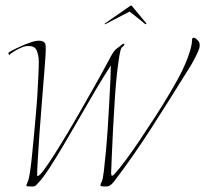

<svg xmlns="http://www.w3.org/2000/svg" viewBox="-20 -673 746 698"><path d="M98 5Q85 5 80.5 4.5Q76 4 76 0Q76 -1 81 -13Q85 -21 89 -47Q93 -73 96.5 -109.5Q100 -146 104 -186.5Q108 -227 111 -265Q114 -296 116 -331Q118 -366 119.5 -397.5Q121 -429 121 -449Q121 -472 113 -490.5Q105 -509 73 -505Q66 -504 53 -498Q40 -492 28.5 -484.5Q17 -477 14 -473Q13 -472 11.5 -476.5Q10 -481 11 -482Q22 -489 41 -498Q60 -507 70 -511Q78 -514 93.5 -519.5Q109 -525 122 -525Q132 -525 139 -520.5Q146 -516 146 -505Q147 -493 145.5 -472Q144 -451 142 -423Q138 -371 133 -311Q128 -251 124 -194.5Q120 -138 117.5 -95.5Q115 -53 115 -38V-36Q115 -33 117 -33Q120 -33 127 -40Q137 -50 157.5 -80.5Q178 -111 205.5 -156Q233 -201 263.5 -254Q294 -307 325 -362Q356 -417 383 -468Q395 -490 404.5 -496.5Q414 -503 422 -510Q427 -514 430 -514Q432 -514 432 -512Q432 -508 428 -505Q425 -503 422.5 -500Q420 -497 418 -490Q412 -464 406.5 -417Q401 -370 397.5 -314.5Q394 -259 391 -204.5Q388 -150 386.5 -107.5Q385 -65 384 -45Q384 -34 388 -34Q390 -34 395 -39Q412 -57 436.5 -90Q461 -123 488.5 -164Q516 -205 543.5 -247.5Q571 -290 593.5 -328Q616 -366 630 -392Q642 -414 653 -439.5Q664 -465 671 -488.5Q678 -512 678 -527Q678 -536 684 -536Q688 -536 693.5 -531.5Q699 -527 700 -525Q704 -521 705 -516.5Q706 -512 706 -508Q706 -502 704 -496Q701 -486 689 -462.5Q677 -439 660 -413Q598 -313 531 -208.5Q464 -104 393 -11Q389 -6 382 -0.5Q375 5 367 5Q354 5 349.5 4Q345 3 345 0Q345 -3 350 -13Q354 -21 357.5 -50.5Q361 -80 365 -122.5Q369 -165 372 -213Q375 -261 377.5 -306Q380 -351 381.5 -385.5Q383 -420 383 -435Q358 -397 329 -348Q300 -299 270 -246.5Q240 -194 211.5 -146Q183 -98 159 -61Q135 -24 118 -7Q114 -2 110 1.5Q106 5 98 5ZM365 -586Q361 -584 360.5 -585.5Q360 -587 362 -588L454 -652Q457 -654 459 -652L512 -588Q513 -587 511 -585.5Q509 -584 507 -586Q504 -589 494 -597Q484 -605 472 -614.5Q460 -624 451 -631Q438 -624 419.5 -614.5Q401 -605 385.5 -597Q370 -589 365 -586Z"/></svg>

Font: Explora
Style: Regular
Weight: 400
Designer: Robert E. Leuschke
Foundry: Robert E. Leuschke
Version: Version 1.010